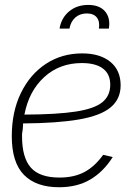

<svg xmlns="http://www.w3.org/2000/svg" viewBox="-20 -766 543 795"><path d="M224.6 9.3Q129.4 9.3 79.1 -42Q28.8 -93.3 28.8 -202.1Q28.8 -303.2 66.4 -380.6Q104 -458 169.9 -501.5Q235.8 -544.9 320.3 -544.9Q394 -544.9 436.8 -510Q479.5 -475.1 479.5 -412.6Q479.5 -356 438.2 -321.5Q397 -287.1 307.9 -271.5Q218.8 -255.9 75.7 -254.9Q74.7 -243.2 74.2 -231Q71.8 -215.8 71.3 -211.4Q70.8 -207 71.3 -204.1Q71.3 -202.6 71.3 -201.2Q71.3 -113.3 107.7 -72Q144 -30.8 226.1 -30.8Q286.6 -30.8 329.6 -53.7Q372.6 -76.7 407.2 -125L446.8 -115.7Q407.7 -54.2 353.5 -22.5Q299.3 9.3 224.6 9.3ZM81.1 -291.5Q215.8 -292 293.5 -304Q371.1 -315.9 403.8 -342.8Q436.5 -369.6 436.5 -415Q436.5 -459.5 406.2 -482.2Q376 -504.9 318.8 -504.9Q226.6 -504.9 163.1 -446.8Q99.6 -388.7 81.1 -291.5ZM226.6 -647.5Q233.9 -691.9 266.1 -718.8Q298.3 -745.6 345.2 -745.6Q392.1 -745.6 415 -718.8Q438 -691.9 430.7 -647.5H389.6Q394 -676.8 381.1 -693.4Q368.2 -710 339.4 -710.4Q310.5 -710 291.7 -693.4Q272.9 -676.8 267.6 -647.5Z"/></svg>

Font: Inter Display Extra Light
Style: Italic
Weight: 200
Italic angle: -9.39999°
Designer: Rasmus Andersson
Foundry: rsms
Version: Version 4.000;git-4fc901f